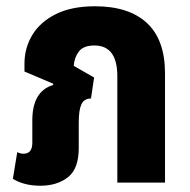

<svg xmlns="http://www.w3.org/2000/svg" viewBox="-20 -582 605 612"><path d="M109 10Q81 10 59 4Q37 -2 21 -12L35 -97Q45 -92 55 -92Q83 -92 83 -127V-198Q83 -291 149 -311L150 -315L58 -354V-379Q58 -429 83 -470.5Q108 -512 158 -537Q208 -562 283 -562Q391 -562 448.5 -508.5Q506 -455 506 -348V0H354V-339Q354 -437 281 -437Q246 -437 231.5 -418Q217 -399 215 -372L280 -335L270 -268Q248 -268 239.5 -249.5Q231 -231 231 -192V-110Q231 -44 196.5 -17Q162 10 109 10Z"/></svg>

Font: Noto Sans Thai Cond ExtBd
Style: Regular
Weight: 800
Width: 3
Designer: Monotype Design Team
Foundry: Monotype Imaging Inc.
Version: Version 2.002; ttfautohint (v1.8.4.7-5d5b)